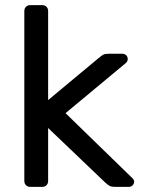

<svg xmlns="http://www.w3.org/2000/svg" viewBox="-20 -730 556 750"><path d="M98 0Q88 0 81.5 -6.5Q75 -13 75 -23V-687Q75 -697 81.5 -703.5Q88 -710 98 -710H145Q155 -710 161.5 -703.5Q168 -697 168 -687V-339L365 -503Q377 -513 383.5 -516.5Q390 -520 405 -520H458Q467 -520 473 -514Q479 -508 479 -499Q479 -495 476.5 -490Q474 -485 467 -480L236 -288L492 -39Q504 -29 504 -21Q504 -12 498 -6Q492 0 483 0H431Q416 0 409 -3.5Q402 -7 391 -17L168 -230V-23Q168 -13 161.5 -6.5Q155 0 145 0Z"/></svg>

Font: Rubik Light
Style: Regular
Weight: 400
Version: Version 2.101